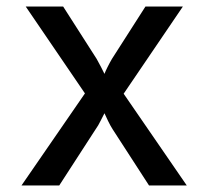

<svg xmlns="http://www.w3.org/2000/svg" viewBox="-20 -570 640 590"><path d="M46 0 241 -283 59 -550H174L277 -389Q284 -377 290.5 -364Q297 -351 301 -343Q304 -351 310.5 -364Q317 -377 324 -389L427 -550H542L360 -282L554 0H438L326 -173Q319 -184 312 -198.5Q305 -213 301 -222Q296 -213 289 -198.5Q282 -184 274 -173L162 0Z"/></svg>

Font: JetBrains Mono NL Medium
Style: Regular
Weight: 500
Monospace: yes
Designer: Philipp Nurullin, Konstantin Bulenkov
Foundry: JetBrains
Version: Version 2.305; ttfautohint (v1.8.4.7-5d5b)